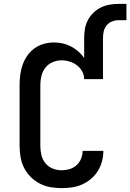

<svg xmlns="http://www.w3.org/2000/svg" viewBox="-20 -962 672 990"><path d="M298 8Q268 8 239.5 3Q211 -2 185 -15.5Q159 -29 138 -50Q117 -71 104 -97Q91 -123 86 -152Q81 -181 81 -210V-525Q81 -551 84.5 -577.5Q88 -604 97 -629Q106 -654 121.5 -676Q137 -698 159 -713.5Q181 -729 206.5 -736Q232 -743 259 -743Q282 -743 304 -738Q326 -733 346 -722.5Q366 -712 383.5 -697Q401 -682 414 -663V-766Q414 -790 418 -813.5Q422 -837 433 -858Q444 -879 461.5 -896Q479 -913 500.5 -923.5Q522 -934 545.5 -938Q569 -942 593 -942H632V-858H592Q575 -858 558 -851.5Q541 -845 530 -831.5Q519 -818 515 -801Q511 -784 511 -766V-554H414Q414 -575 403.5 -594Q393 -613 376.5 -625.5Q360 -638 339.5 -644.5Q319 -651 298 -651Q274 -651 251.5 -641.5Q229 -632 214.5 -613.5Q200 -595 194 -572Q188 -549 188 -525V-210Q188 -186 193.5 -162.5Q199 -139 214 -120.5Q229 -102 251.5 -93Q274 -84 298 -84Q318 -84 338.5 -90Q359 -96 374.5 -110Q390 -124 398 -143.5Q406 -163 406 -184H513Q513 -157 506 -130.5Q499 -104 484.5 -80.5Q470 -57 449 -39.5Q428 -22 403.5 -11Q379 0 352 4Q325 8 298 8Z"/></svg>

Font: Iosevka Etoile Semibold
Style: Regular
Weight: 600
Designer: Belleve Invis
Foundry: Belleve Invis
Version: Version 22.1.2; ttfautohint (v1.8.4)